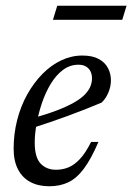

<svg xmlns="http://www.w3.org/2000/svg" viewBox="-20 -639 461 669"><path d="M253.5 -413.5Q223.5 -413.5 199.2 -395.2Q175 -377 156.8 -346.8Q138.5 -316.5 126.2 -280.2Q114 -244 107.5 -208Q101 -172 101 -142.5Q101 -90.5 121.5 -69Q142 -47.5 175 -47.5Q198.5 -47.5 219 -56Q239.5 -64.5 259 -85.5Q278.5 -106.5 297.5 -144.5H323Q297.5 -85 272.2 -51.2Q247 -17.5 218 -3.8Q189 10 151.5 10Q113.5 10 85.8 -4.8Q58 -19.5 42.8 -48.8Q27.5 -78 27.5 -120.5Q27.5 -173 40 -221.5Q52.5 -270 75.2 -310.5Q98 -351 128 -381.5Q158 -412 193.5 -428.8Q229 -445.5 267 -445.5Q302 -445.5 324 -433.5Q346 -421.5 356.2 -401.8Q366.5 -382 366.5 -359Q366.5 -337.5 357.5 -316.2Q348.5 -295 334 -281.5Q306.5 -270 277.5 -258.5Q248.5 -247 218 -235.8Q187.5 -224.5 156.5 -214Q125.5 -203.5 94.5 -193.5L96 -227.5Q145 -241.5 180.5 -255.2Q216 -269 239.2 -282.5Q262.5 -296 275.8 -309.8Q289 -323.5 294.8 -337.5Q300.5 -351.5 300.5 -366Q300.5 -380.5 295 -391Q289.5 -401.5 279.2 -407.5Q269 -413.5 253.5 -413.5ZM164.5 -570 179.5 -619H421L406 -570Z"/></svg>

Font: Newsreader 24pt
Style: Italic
Weight: 400
Italic angle: -17°
Designer: Hugues Gentile
Foundry: Production Type
Version: Version 1.003